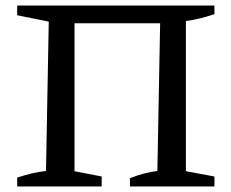

<svg xmlns="http://www.w3.org/2000/svg" viewBox="-20 -673 832 693"><path d="M249 -589V-55L347 -36V0H42V-32Q69 -41 94.5 -47Q120 -53 146 -56L156 -595L42 -618V-653H754V-622Q731 -614 705 -607.5Q679 -601 651 -597V-55L754 -36V0H449V-30Q475 -40 499.5 -46.5Q524 -53 548 -56L558 -589Z"/></svg>

Font: Piazzolla 24pt Medium
Style: Regular
Weight: 500
Designer: Juan Pablo del Peral
Foundry: Huerta Tipografica
Version: Version 2.005